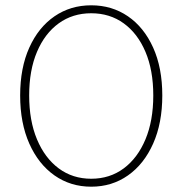

<svg xmlns="http://www.w3.org/2000/svg" viewBox="-20 -692 688 724"><path d="M324 12Q246 12 185.5 -30.5Q125 -73 90.5 -150.5Q56 -228 56 -332Q56 -436 90.5 -512.5Q125 -589 185.5 -630.5Q246 -672 324 -672Q402 -672 462.5 -630.5Q523 -589 557.5 -512.5Q592 -436 592 -332Q592 -228 557.5 -150.5Q523 -73 462.5 -30.5Q402 12 324 12ZM324 -18Q394 -18 446.5 -57Q499 -96 528.5 -166.5Q558 -237 558 -332Q558 -427 528.5 -496.5Q499 -566 446.5 -604Q394 -642 324 -642Q254 -642 201.5 -604Q149 -566 119.5 -496.5Q90 -427 90 -332Q90 -237 119.5 -166.5Q149 -96 201.5 -57Q254 -18 324 -18Z"/></svg>

Font: Assistant ExtraLight
Style: Regular
Weight: 200
Designer: Hebrew By Ben Nathan, Latin by Paul Hunt
Version: Version 3.000